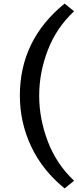

<svg xmlns="http://www.w3.org/2000/svg" viewBox="-20 -929 434 1073"><path d="M394 81 341 124Q217 23 154 -111Q91 -245 91 -395Q91 -706 341 -909L394 -866Q296 -775 247.5 -649.5Q199 -524 199 -394.5Q199 -265 247.5 -138Q296 -11 394 81Z"/></svg>

Font: Halant Semibold
Style: Regular
Weight: 600
Version: Version 1.100;PS 1.0;hotconv 1.0.78;makeotf.lib2.5.61930; tt